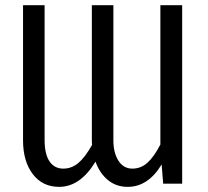

<svg xmlns="http://www.w3.org/2000/svg" viewBox="-20 -708 801 740"><path d="M598.1 -688H682.1V0H608.9L603 -74.2Q550.8 12.2 472.2 12.2Q427.7 12.2 395.8 -14.2Q363.8 -40.5 348.1 -85Q289.1 12.2 208 12.2Q143.6 12.2 106.2 -37.1Q68.8 -86.4 68.8 -167V-688H151.9V-168Q151.9 -114.3 170.7 -86.2Q189.5 -58.1 224.1 -58.1Q256.3 -58.1 282.5 -80.3Q308.6 -102.5 335 -149.9Q334 -155.8 334 -167V-688H417V-168Q417 -119.1 436.5 -88.6Q456.1 -58.1 490.2 -58.1Q522.9 -58.1 548.1 -80.6Q573.2 -103 598.1 -150.9Z"/></svg>

Font: Fira Sans Compressed Book
Style: Regular
Weight: 350
Width: 1
Designer: Carrois Corporate & Edenspiekermann AG
Foundry: Carrois Corporate GbR & Edenspiekermann AG
Version: Version 4.203;PS 004.203;hotconv 1.0.88;makeotf.lib2.5.64775